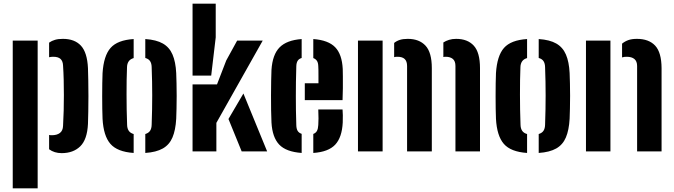

<svg xmlns="http://www.w3.org/2000/svg" viewBox="-20 -820 3650 1040"><path d="M49 200V-600H184V200ZM246 -89Q249.5 -88 253.2 -87.8Q257 -87.5 260.5 -87.5Q288.5 -87.5 304.5 -99.8Q320.5 -112 321.5 -138Q324 -179 325 -221Q326 -263 326 -305.2Q326 -347.5 325 -388Q324 -428.5 321.5 -465.5Q320.5 -489 307.8 -500.8Q295 -512.5 268.5 -512.5Q256.5 -512.5 246 -510V-589Q260 -599 277.8 -604.2Q295.5 -609.5 321 -609.5Q384 -609.5 418.2 -572.8Q452.5 -536 456.5 -451Q457.5 -424.5 458.2 -384Q459 -343.5 459 -299Q459 -254.5 458.2 -214.5Q457.5 -174.5 456.5 -149Q452.5 -64.5 414.8 -27.5Q377 9.5 314 9.5Q274.5 9.5 246 -11.5Z M535.5 -176.5Q534.5 -198.5 534 -230.8Q533.5 -263 533.5 -299.2Q533.5 -335.5 534 -368.5Q534.5 -401.5 535.5 -424Q541.5 -518 579 -560.5Q616.5 -603 704 -608.5V-505.5Q685.5 -500 677 -487.5Q668.5 -475 668 -456.5Q666.5 -423.5 666 -386Q665.5 -348.5 665.5 -308.2Q665.5 -268 666.2 -226.8Q667 -185.5 668.5 -144Q669 -124 677.5 -111.5Q686 -99 704 -94V8.5Q615.5 2.5 578 -40.8Q540.5 -84 535.5 -176.5ZM767 8.5V-94Q785 -99.5 793 -111.8Q801 -124 801.5 -144Q803 -188.5 803.8 -227.5Q804.5 -266.5 804.5 -303.2Q804.5 -340 803.8 -377.5Q803 -415 801.5 -457Q801 -476.5 793 -488.8Q785 -501 767 -506V-608.5Q827 -604.5 862.2 -584.2Q897.5 -564 914.5 -524.5Q931.5 -485 934.5 -424Q935.5 -401.5 936.2 -368.8Q937 -336 937 -300.5Q937 -265 936.2 -232.2Q935.5 -199.5 934.5 -176.5Q931 -115 914.2 -75.5Q897.5 -36 862 -15.8Q826.5 4.5 767 8.5Z M1023 0V-363H1155.5L1205.5 -492.5L1264.5 -600H1403L1152 -154.5V0ZM1023 -410.5V-800H1148.5V-617.5L1124 -410.5ZM1217.5 -175.5 1298.5 -313.5 1427 0H1289Z M1450.5 -156.5Q1449 -183.5 1448.5 -222.2Q1448 -261 1448 -303.2Q1448 -345.5 1448.8 -382.5Q1449.5 -419.5 1450.5 -441.5Q1456 -524.5 1494.5 -563.5Q1533 -602.5 1614 -608.5V-506Q1599 -501.5 1592.2 -490.5Q1585.5 -479.5 1585 -461.5Q1583.5 -415.5 1583 -375.8Q1582.5 -336 1582.5 -298.8Q1582.5 -261.5 1583 -223.2Q1583.5 -185 1585 -142Q1585.5 -122.5 1592.2 -111.2Q1599 -100 1614 -95V8.5Q1529.5 2.5 1492.2 -37Q1455 -76.5 1450.5 -156.5ZM1677 8.5V-94.5Q1690.5 -99.5 1696.8 -111Q1703 -122.5 1704 -143Q1705 -158 1705.2 -178.2Q1705.5 -198.5 1704 -227H1835.5Q1836.5 -218.5 1837 -195.8Q1837.5 -173 1836.5 -156.5Q1832.5 -75.5 1795.5 -36.2Q1758.5 3 1677 8.5ZM1631 -277.5V-369H1705Q1705 -389 1705 -408Q1705 -427 1704.8 -441.2Q1704.5 -455.5 1704 -461.5Q1703.5 -480 1696.8 -490.2Q1690 -500.5 1677 -505.5V-608.5Q1758.5 -602.5 1795.5 -564.2Q1832.5 -526 1836.5 -446.5Q1837 -435 1837.2 -406.2Q1837.5 -377.5 1837.2 -342.5Q1837 -307.5 1835.5 -277.5Z M1919 0V-600H2052.5V0ZM2447 0V-462.5Q2447 -489 2432.8 -500.8Q2418.5 -512.5 2394 -512.5Q2386.5 -512.5 2381.5 -511V-590Q2395.5 -599 2412.5 -604.2Q2429.5 -609.5 2451 -609.5Q2512.5 -609.5 2546.2 -572.8Q2580 -536 2580 -451V0ZM2185 0V-462.5Q2185 -488 2172.2 -500.2Q2159.5 -512.5 2133.5 -512.5Q2129 -512.5 2124.2 -512.2Q2119.5 -512 2115 -510.5V-587.5Q2128.5 -598.5 2146 -604Q2163.5 -609.5 2189 -609.5Q2250.5 -609.5 2284.8 -572.8Q2319 -536 2319 -451V0Z M2666.5 -176.5Q2665.5 -198.5 2665 -230.8Q2664.5 -263 2664.5 -299.2Q2664.5 -335.5 2665 -368.5Q2665.5 -401.5 2666.5 -424Q2672.5 -518 2710 -560.5Q2747.5 -603 2835 -608.5V-505.5Q2816.5 -500 2808 -487.5Q2799.5 -475 2799 -456.5Q2797.5 -423.5 2797 -386Q2796.5 -348.5 2796.5 -308.2Q2796.5 -268 2797.2 -226.8Q2798 -185.5 2799.5 -144Q2800 -124 2808.5 -111.5Q2817 -99 2835 -94V8.5Q2746.5 2.5 2709 -40.8Q2671.5 -84 2666.5 -176.5ZM2898 8.5V-94Q2916 -99.5 2924 -111.8Q2932 -124 2932.5 -144Q2934 -188.5 2934.8 -227.5Q2935.5 -266.5 2935.5 -303.2Q2935.5 -340 2934.8 -377.5Q2934 -415 2932.5 -457Q2932 -476.5 2924 -488.8Q2916 -501 2898 -506V-608.5Q2958 -604.5 2993.2 -584.2Q3028.5 -564 3045.5 -524.5Q3062.5 -485 3065.5 -424Q3066.5 -401.5 3067.2 -368.8Q3068 -336 3068 -300.5Q3068 -265 3067.2 -232.2Q3066.5 -199.5 3065.5 -176.5Q3062 -115 3045.2 -75.5Q3028.5 -36 2993 -15.8Q2957.5 4.5 2898 8.5Z M3154 0V-600H3286.5V0ZM3431 0V-462.5Q3431 -488 3416.5 -500.2Q3402 -512.5 3374.5 -512.5Q3368 -512.5 3361.8 -511.8Q3355.5 -511 3349.5 -509V-583.5Q3364.5 -596 3383.5 -602.8Q3402.5 -609.5 3430 -609.5Q3494.5 -609.5 3528.8 -572.8Q3563 -536 3563.5 -451V0Z"/></svg>

Font: Big Shoulders Stencil Text Thin ExtraBold
Style: Regular
Weight: 800
Version: Version 2.001